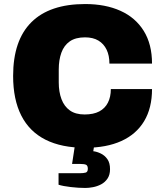

<svg xmlns="http://www.w3.org/2000/svg" viewBox="-20 -720 818 951"><path d="M402 12Q285 12 205.5 -28Q126 -68 85.5 -147.5Q45 -227 45 -344Q45 -520 135.5 -610Q226 -700 402 -700Q502 -700 576.5 -666.5Q651 -633 692 -567Q733 -501 733 -405H522Q522 -445 508 -474Q494 -503 467.5 -519Q441 -535 401 -535Q354 -535 325.5 -515Q297 -495 284 -459Q271 -423 271 -376V-312Q271 -265 284.5 -229Q298 -193 326 -173Q354 -153 399 -153Q443 -153 471.5 -168Q500 -183 514.5 -211.5Q529 -240 529 -279H733Q733 -185 694 -120Q655 -55 581 -21.5Q507 12 402 12ZM403 211Q369 211 330.5 206.5Q292 202 270 195V138H375Q393 138 404 135Q415 132 415 116Q415 101 407 96.5Q399 92 377 92H337L357 -39H453L442 29Q460 31 479.5 40.5Q499 50 512 68.5Q525 87 525 118Q525 146 512.5 164.5Q500 183 481 193Q462 203 441 207Q420 211 403 211Z"/></svg>

Font: Archivo SemiBold Black
Style: Regular
Weight: 900
Version: Version 2.001